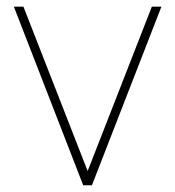

<svg xmlns="http://www.w3.org/2000/svg" viewBox="-20 -548 518 568"><path d="M239.3 -42 429.2 -528.3H457.5L252 0H226.1L21 -528.3H49.3Z"/></svg>

Font: RobotoDraft Thin
Style: Regular
Weight: 250
Version: Version 2.001153; 2014